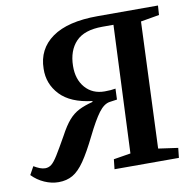

<svg xmlns="http://www.w3.org/2000/svg" viewBox="-80 -791 894 887"><g transform="rotate(-10 366.5 -348.0)"><path d="M500 -658H448Q363 -658 323.5 -616.5Q284 -575 283 -503Q282 -440 316 -401Q350 -362 407 -362Q438 -362 458 -366L456 -315L421 -310Q394 -306 369 -272.5Q344 -239 310 -170Q275 -99 247.5 -59Q220 -19 191.5 -2.5Q163 14 125 14Q92 14 59 -0.5Q26 -15 1 -41L22 -79Q37 -70 50 -65Q63 -60 75 -60Q91 -60 104 -70Q117 -80 135 -109Q153 -138 184 -193Q208 -238 229.5 -262.5Q251 -287 277.5 -300.5Q304 -314 343 -324V-328Q242 -340 193.5 -391.5Q145 -443 147 -514Q148 -606 221 -658Q294 -710 435 -710H718L715 -666L628 -651L604 -59L696 -46L691 0H389L394 -46L474 -59Z"/></g></svg>

Font: Literata 36pt SemiBold
Style: Italic
Weight: 600
Italic angle: -2°
Designer: Latin by Veronika Burian and Jose Scaglione. Greek by Irene Vlachou. Cyrillic by Vera Evstafieva
Foundry: TypeTogether
Version: Version 3.002